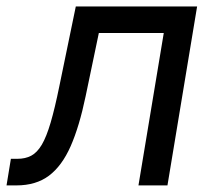

<svg xmlns="http://www.w3.org/2000/svg" viewBox="-55 -562 648 582"><path d="M-35.2 0 -22 -80.6H-2.4Q22 -80.6 39.8 -90.1Q57.6 -99.6 71.8 -123.5Q85.9 -147.5 98.6 -190.7Q111.3 -233.9 125 -301.3L174.8 -542.5H542.5L452.6 0H364.7L441.4 -461.9H244.6L204.6 -270.5Q185.5 -178.7 159.2 -118.9Q132.8 -59.1 93.5 -29.5Q54.2 0 -5.4 0Z"/></svg>

Font: Inter 16pt
Style: Italic
Weight: 400
Italic angle: -9.3988°
Version: Version 4.001;git-66647c0bb